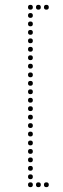

<svg xmlns="http://www.w3.org/2000/svg" viewBox="-20 -746 261 795"><path d="M106 -706Q96 -706 96 -716Q96 -726 106 -726Q116 -726 116 -716Q116 -706 106 -706ZM106 -672Q96 -672 96 -682Q96 -692 106 -692Q116 -692 116 -682Q116 -672 106 -672ZM106 -637Q96 -637 96 -647Q96 -657 106 -657Q116 -657 116 -647Q116 -637 106 -637ZM106 -602Q96 -602 96 -612Q96 -622 106 -622Q116 -622 116 -612Q116 -602 106 -602ZM106 -567Q96 -567 96 -577Q96 -587 106 -587Q116 -587 116 -577Q116 -567 106 -567ZM106 -532Q96 -532 96 -542Q96 -552 106 -552Q116 -552 116 -542Q116 -532 106 -532ZM106 -497Q96 -497 96 -507Q96 -517 106 -517Q116 -517 116 -507Q116 -497 106 -497ZM106 -462Q96 -462 96 -472Q96 -482 106 -482Q116 -482 116 -472Q116 -462 106 -462ZM106 -426Q96 -426 96 -436Q96 -446 106 -446Q116 -446 116 -436Q116 -426 106 -426ZM106 -391Q96 -391 96 -401Q96 -411 106 -411Q116 -411 116 -401Q116 -391 106 -391ZM106 -356Q96 -356 96 -366Q96 -376 106 -376Q116 -376 116 -366Q116 -356 106 -356ZM106 -321Q96 -321 96 -331Q96 -341 106 -341Q116 -341 116 -331Q116 -321 106 -321ZM106 -286Q96 -286 96 -296Q96 -306 106 -306Q116 -306 116 -296Q116 -286 106 -286ZM106 -251Q96 -251 96 -261Q96 -271 106 -271Q116 -271 116 -261Q116 -251 106 -251ZM106 -216Q96 -216 96 -226Q96 -236 106 -236Q116 -236 116 -226Q116 -216 106 -216ZM106 -181Q96 -181 96 -191Q96 -201 106 -201Q116 -201 116 -191Q116 -181 106 -181ZM106 -144Q96 -144 96 -154Q96 -164 106 -164Q116 -164 116 -154Q116 -144 106 -144ZM106 -109Q96 -109 96 -119Q96 -129 106 -129Q116 -129 116 -119Q116 -109 106 -109ZM106 -74Q96 -74 96 -84Q96 -94 106 -94Q116 -94 116 -84Q116 -74 106 -74ZM106 -39Q96 -39 96 -49Q96 -59 106 -59Q116 -59 116 -49Q116 -39 106 -39ZM106 -4Q96 -4 96 -14Q96 -24 106 -24Q116 -24 116 -14Q116 -4 106 -4ZM139 -706Q129 -706 129 -716Q129 -726 139 -726Q149 -726 149 -716Q149 -706 139 -706ZM172 -706Q162 -706 162 -716Q162 -726 172 -726Q182 -726 182 -716Q182 -706 172 -706ZM106 29Q96 29 96 19Q96 9 106 9Q116 9 116 19Q116 29 106 29ZM139 29Q129 29 129 19Q129 9 139 9Q149 9 149 19Q149 29 139 29ZM172 29Q162 29 162 19Q162 9 172 9Q182 9 182 19Q182 29 172 29Z"/></svg>

Font: Raleway Dots 
Style: Regular
Weight: 400
Version: Version 1.000